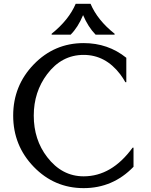

<svg xmlns="http://www.w3.org/2000/svg" viewBox="-20 -972 790 1002"><path d="M375 -952.1H452.6Q488.8 -866.7 578.1 -795.9V-791H479Q439.9 -831.1 413.6 -893.1Q387.2 -829.6 348.6 -791H249.5V-795.9Q338.9 -867.7 375 -952.1ZM676.8 -201.2V-101.6Q569.3 9.8 416.5 9.8Q263.7 9.8 156.2 -101.3Q48.8 -212.4 48.8 -368.7Q48.8 -524.9 156.2 -636Q263.7 -747.1 416.5 -747.1Q543.9 -747.1 639.2 -670.4V-543H634.3Q622.1 -564.9 606.9 -585Q529.8 -685.5 416.5 -685.5Q301.8 -685.5 226.1 -585Q156.2 -492.2 156.2 -368.7Q156.2 -243.2 226.1 -152.3Q303.2 -51.8 416.5 -51.8Q563 -51.8 671.9 -201.2Z"/></svg>

Font: Classica
Style: Book
Weight: 400
Version: Version 1.001